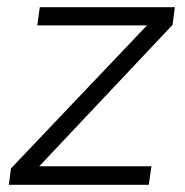

<svg xmlns="http://www.w3.org/2000/svg" viewBox="-20 -513 514 533"><path d="M10.5 -45.5 388 -442.5H83.5L90.5 -493H465.5L459 -444L89 -51.5H400.5L393 0H4.5Z"/></svg>

Font: HK Grotesk Light
Style: Italic
Weight: 300
Italic angle: -16°
Designer: Alfredo Marco Pradil
Foundry: Hanken Design Co.
Version: Version 3.001